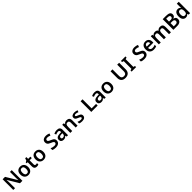

<svg xmlns="http://www.w3.org/2000/svg" viewBox="1456 -4916 9081 9081"><g transform="rotate(-45 5996.5 -375.0)"><path d="M699 0H537L201 -559H197Q200 -524 203 -471.5Q206 -419 206 -370V0H89V-714H250L585 -159H588Q587 -178 585.5 -209.5Q584 -241 582.5 -276.5Q581 -312 581 -341V-714H699Z M1355 -272Q1355 -137 1285 -63.5Q1215 10 1095 10Q1021 10 963 -23Q905 -56 871.5 -119Q838 -182 838 -272Q838 -407 907.5 -479.5Q977 -552 1098 -552Q1173 -552 1231 -519.5Q1289 -487 1322 -424.5Q1355 -362 1355 -272ZM968 -272Q968 -186 998.5 -137.5Q1029 -89 1097 -89Q1164 -89 1194.5 -137.5Q1225 -186 1225 -272Q1225 -358 1194.5 -405.5Q1164 -453 1096 -453Q1029 -453 998.5 -405.5Q968 -358 968 -272Z M1697 -92Q1719 -92 1740 -96Q1761 -100 1778 -106V-12Q1757 -2 1728 4Q1699 10 1664 10Q1617 10 1579.5 -5.5Q1542 -21 1519.5 -59Q1497 -97 1497 -166V-446H1425V-502L1505 -546L1545 -661H1625V-542H1773V-446H1625V-172Q1625 -132 1645 -112Q1665 -92 1697 -92Z M2371 -272Q2371 -137 2301 -63.5Q2231 10 2111 10Q2037 10 1979 -23Q1921 -56 1887.5 -119Q1854 -182 1854 -272Q1854 -407 1923.5 -479.5Q1993 -552 2114 -552Q2189 -552 2247 -519.5Q2305 -487 2338 -424.5Q2371 -362 2371 -272ZM1984 -272Q1984 -186 2014.5 -137.5Q2045 -89 2113 -89Q2180 -89 2210.5 -137.5Q2241 -186 2241 -272Q2241 -358 2210.5 -405.5Q2180 -453 2112 -453Q2045 -453 2014.5 -405.5Q1984 -358 1984 -272Z M3199 -201Q3199 -139 3168.5 -91.5Q3138 -44 3079 -17Q3020 10 2934 10Q2869 10 2819.5 0.5Q2770 -9 2729 -28V-147Q2774 -126 2829.5 -112Q2885 -98 2938 -98Q3004 -98 3037 -123Q3070 -148 3070 -189Q3070 -218 3055.5 -238Q3041 -258 3007.5 -276Q2974 -294 2917 -316Q2859 -339 2818.5 -367Q2778 -395 2757.5 -434.5Q2737 -474 2737 -532Q2737 -593 2767.5 -636Q2798 -679 2853 -701.5Q2908 -724 2980 -724Q3043 -724 3094.5 -711Q3146 -698 3188 -680L3149 -575Q3108 -593 3064 -605Q3020 -617 2977 -617Q2921 -617 2893.5 -594Q2866 -571 2866 -535Q2866 -506 2880 -486Q2894 -466 2927 -448Q2960 -430 3016 -408Q3075 -385 3115.5 -358Q3156 -331 3177.5 -294Q3199 -257 3199 -201Z M3547 -552Q3751 -552 3751 -364V0H3661L3637 -75H3633Q3597 -31 3558.5 -10.5Q3520 10 3452 10Q3379 10 3331 -30.5Q3283 -71 3283 -157Q3283 -322 3534 -331L3625 -334V-357Q3625 -412 3600 -434.5Q3575 -457 3531 -457Q3492 -457 3453.5 -444.5Q3415 -432 3379 -416L3341 -504Q3381 -525 3433.5 -538.5Q3486 -552 3547 -552ZM3559 -254Q3477 -251 3445 -227Q3413 -203 3413 -160Q3413 -121 3436 -103Q3459 -85 3495 -85Q3550 -85 3587.5 -116.5Q3625 -148 3625 -210V-256Z M4195 -552Q4287 -552 4338 -505Q4389 -458 4389 -353V0H4263V-327Q4263 -450 4163 -450Q4087 -450 4059 -402Q4031 -354 4031 -264V0H3904V-542H4003L4020 -469H4026Q4052 -510 4096.5 -531Q4141 -552 4195 -552Z M4914 -156Q4914 -78 4858 -34Q4802 10 4693 10Q4635 10 4592.5 2Q4550 -6 4513 -23V-131Q4552 -112 4601 -99.5Q4650 -87 4691 -87Q4745 -87 4769 -103Q4793 -119 4793 -146Q4793 -163 4782.5 -176.5Q4772 -190 4744.5 -204Q4717 -218 4667 -238Q4617 -258 4582.5 -278.5Q4548 -299 4530 -328.5Q4512 -358 4512 -402Q4512 -476 4570 -514Q4628 -552 4723 -552Q4774 -552 4818.5 -541.5Q4863 -531 4906 -512L4868 -422Q4831 -438 4792 -448.5Q4753 -459 4720 -459Q4677 -459 4655 -446Q4633 -433 4633 -410Q4633 -392 4644.5 -379.5Q4656 -367 4683.5 -354Q4711 -341 4761 -322Q4810 -303 4844.5 -282Q4879 -261 4896.5 -231Q4914 -201 4914 -156Z M5306 0V-714H5436V-109H5733V0Z M6069 -552Q6273 -552 6273 -364V0H6183L6159 -75H6155Q6119 -31 6080.5 -10.5Q6042 10 5974 10Q5901 10 5853 -30.5Q5805 -71 5805 -157Q5805 -322 6056 -331L6147 -334V-357Q6147 -412 6122 -434.5Q6097 -457 6053 -457Q6014 -457 5975.5 -444.5Q5937 -432 5901 -416L5863 -504Q5903 -525 5955.5 -538.5Q6008 -552 6069 -552ZM6081 -254Q5999 -251 5967 -227Q5935 -203 5935 -160Q5935 -121 5958 -103Q5981 -85 6017 -85Q6072 -85 6109.5 -116.5Q6147 -148 6147 -210V-256Z M6915 -272Q6915 -137 6845 -63.5Q6775 10 6655 10Q6581 10 6523 -23Q6465 -56 6431.5 -119Q6398 -182 6398 -272Q6398 -407 6467.5 -479.5Q6537 -552 6658 -552Q6733 -552 6791 -519.5Q6849 -487 6882 -424.5Q6915 -362 6915 -272ZM6528 -272Q6528 -186 6558.5 -137.5Q6589 -89 6657 -89Q6724 -89 6754.5 -137.5Q6785 -186 6785 -272Q6785 -358 6754.5 -405.5Q6724 -453 6656 -453Q6589 -453 6558.5 -405.5Q6528 -358 6528 -272Z M7882 -264Q7882 -184 7850 -122Q7818 -60 7754 -25Q7690 10 7592 10Q7453 10 7381 -63.5Q7309 -137 7309 -264V-714H7438V-268Q7438 -100 7597 -100Q7679 -100 7716 -144.5Q7753 -189 7753 -269V-714H7882Z M8305 0H8004V-74L8090 -99V-615L8004 -640V-714H8305V-640L8219 -615V-99L8305 -74Z M9121 -201Q9121 -139 9090.5 -91.5Q9060 -44 9001 -17Q8942 10 8856 10Q8791 10 8741.5 0.5Q8692 -9 8651 -28V-147Q8696 -126 8751.5 -112Q8807 -98 8860 -98Q8926 -98 8959 -123Q8992 -148 8992 -189Q8992 -218 8977.5 -238Q8963 -258 8929.5 -276Q8896 -294 8839 -316Q8781 -339 8740.5 -367Q8700 -395 8679.5 -434.5Q8659 -474 8659 -532Q8659 -593 8689.5 -636Q8720 -679 8775 -701.5Q8830 -724 8902 -724Q8965 -724 9016.5 -711Q9068 -698 9110 -680L9071 -575Q9030 -593 8986 -605Q8942 -617 8899 -617Q8843 -617 8815.5 -594Q8788 -571 8788 -535Q8788 -506 8802 -486Q8816 -466 8849 -448Q8882 -430 8938 -408Q8997 -385 9037.5 -358Q9078 -331 9099.5 -294Q9121 -257 9121 -201Z M9464 -552Q9573 -552 9636.5 -487Q9700 -422 9700 -306V-241H9343Q9345 -168 9384 -128Q9423 -88 9495 -88Q9546 -88 9587 -98Q9628 -108 9671 -127V-27Q9631 -8 9588 1Q9545 10 9484 10Q9404 10 9343 -20.5Q9282 -51 9247.5 -113Q9213 -175 9213 -267Q9213 -406 9282 -479Q9351 -552 9464 -552ZM9466 -458Q9414 -458 9382.5 -425Q9351 -392 9346 -330H9577Q9576 -386 9549 -422Q9522 -458 9466 -458Z M10447 -552Q10539 -552 10586 -505Q10633 -458 10633 -353V0H10507V-328Q10507 -391 10484 -420.5Q10461 -450 10414 -450Q10348 -450 10320.5 -406.5Q10293 -363 10293 -282V0H10166V-328Q10166 -450 10074 -450Q10004 -450 9978.5 -402Q9953 -354 9953 -264V0H9826V-542H9925L9943 -471H9948Q9972 -510 10014 -531Q10056 -552 10109 -552Q10230 -552 10274 -467H10279Q10306 -510 10350.5 -531Q10395 -552 10447 -552Z M11019 -714Q11160 -714 11228 -672Q11296 -630 11296 -537Q11296 -471 11260.5 -430.5Q11225 -390 11169 -379V-374Q11208 -367 11241.5 -348.5Q11275 -330 11295.5 -295.5Q11316 -261 11316 -205Q11316 -108 11247 -54Q11178 0 11059 0H10797V-714ZM11030 -421Q11105 -421 11134 -447Q11163 -473 11163 -520Q11163 -567 11128.5 -589Q11094 -611 11020 -611H10927V-421ZM10927 -321V-104H11042Q11119 -104 11150 -135Q11181 -166 11181 -216Q11181 -261 11149.5 -291Q11118 -321 11036 -321Z M11628 10Q11534 10 11475.5 -61Q11417 -132 11417 -270Q11417 -410 11476 -481Q11535 -552 11631 -552Q11691 -552 11728.5 -529Q11766 -506 11789 -473H11794Q11792 -489 11789.5 -518.5Q11787 -548 11787 -571V-760H11915V0H11816L11792 -71H11787Q11765 -37 11727 -13.5Q11689 10 11628 10ZM11666 -93Q11736 -93 11764.5 -132.5Q11793 -172 11794 -253V-269Q11794 -356 11766.5 -402.5Q11739 -449 11665 -449Q11608 -449 11577.5 -401.5Q11547 -354 11547 -268Q11547 -182 11577.5 -137.5Q11608 -93 11666 -93Z"/></g></svg>

Font: Noto Sans Lao UI SemBd
Style: Regular
Weight: 600
Designer: Monotype Design Team
Foundry: Monotype Imaging Inc.
Version: Version 2.000; ttfautohint (v1.8.4.7-5d5b)